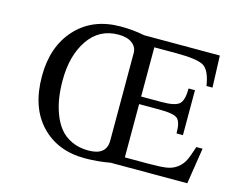

<svg xmlns="http://www.w3.org/2000/svg" viewBox="-96 -807 1159 957"><g transform="rotate(15 483.5 -328.5)"><path d="M967 -186 938 0H543Q476 12 412 12Q271 12 185.5 -78Q100 -168 100 -329Q100 -482 186 -575.5Q272 -669 417 -669Q481 -669 539 -657H930L936 -493H905Q893 -571 859.5 -591.5Q826 -612 718 -612H604V-358H710Q779 -358 800.5 -377.5Q822 -397 822 -458H855V-226H822Q822 -286 801.5 -302.5Q781 -319 710 -319H604V-44H723Q784 -44 816.5 -48.5Q849 -53 872.5 -71Q896 -89 907.5 -112.5Q919 -136 935 -186ZM205 -335Q205 -289 211 -247.5Q217 -206 232 -165.5Q247 -125 270.5 -95.5Q294 -66 332 -48Q370 -30 419 -30Q512 -30 512 -106V-558Q512 -588 487 -607.5Q462 -627 416 -627Q317 -627 261 -545Q205 -463 205 -335Z"/></g></svg>

Font: myMathFont
Style: Regular
Weight: 400
Designer: Ross Mills, John Hudson & Paul Hanslow, Tiro Typeworks Ltd; with prior portions MicroPress Inc., and Coen Hoffman. Math 
Foundry: Tiro Typeworks Ltd
Version: Version 2.13 b171